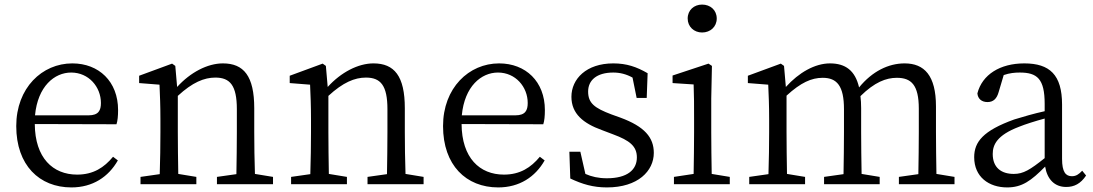

<svg xmlns="http://www.w3.org/2000/svg" viewBox="-20 -805 4777 839"><path d="M133 -301C145 -428 218 -488 291 -488C368 -488 421 -425 421 -355C421 -323 411 -301 367 -301ZM489 -262C494 -277 496 -298 496 -324C496 -449 412 -528 296 -528C164 -528 51 -421 51 -254C51 -83 152 14 292 14C385 14 454 -32 495 -104L474 -120C435 -73 388 -42 317 -42C211 -42 133 -115 132 -263Z M1094 -45C1092 -100 1091 -176 1091 -228V-332C1091 -473 1045 -528 954 -528C887 -528 812 -489 754 -425L746 -517L732 -527L588 -474V-442L677 -435C679 -388 681 -346 681 -283V-228C681 -177 680 -100 678 -44L594 -32V0H838V-32L759 -45C758 -100 757 -177 757 -228V-386C821 -445 872 -466 921 -466C985 -466 1015 -432 1015 -328V-228C1015 -176 1014 -99 1013 -44L928 -32V0H1173V-32Z M1752 -45C1750 -100 1749 -176 1749 -228V-332C1749 -473 1703 -528 1612 -528C1545 -528 1470 -489 1412 -425L1404 -517L1390 -527L1246 -474V-442L1335 -435C1337 -388 1339 -346 1339 -283V-228C1339 -177 1338 -100 1336 -44L1252 -32V0H1496V-32L1417 -45C1416 -100 1415 -177 1415 -228V-386C1479 -445 1530 -466 1579 -466C1643 -466 1673 -432 1673 -328V-228C1673 -176 1672 -99 1671 -44L1586 -32V0H1831V-32Z M1998 -301C2010 -428 2083 -488 2156 -488C2233 -488 2286 -425 2286 -355C2286 -323 2276 -301 2232 -301ZM2354 -262C2359 -277 2361 -298 2361 -324C2361 -449 2277 -528 2161 -528C2029 -528 1916 -421 1916 -254C1916 -83 2017 14 2157 14C2250 14 2319 -32 2360 -104L2339 -120C2300 -73 2253 -42 2182 -42C2076 -42 1998 -115 1997 -263Z M2652 -305C2578 -333 2550 -354 2550 -405C2550 -454 2587 -488 2660 -488C2689 -488 2717 -481 2744 -466L2762 -377H2806L2810 -485C2762 -513 2718 -528 2660 -528C2542 -528 2477 -460 2477 -382C2477 -308 2529 -266 2609 -237L2659 -218C2732 -191 2763 -166 2763 -117C2763 -63 2721 -26 2632 -26C2595 -26 2565 -33 2538 -45L2516 -142H2468L2472 -25C2525 0 2572 14 2632 14C2768 14 2837 -58 2837 -137C2837 -204 2797 -252 2691 -291Z M3048 -663C3084 -663 3112 -688 3112 -724C3112 -761 3084 -785 3048 -785C3013 -785 2985 -761 2985 -724C2985 -688 3013 -663 3048 -663ZM3090 -45C3089 -100 3088 -177 3088 -228V-375L3091 -517L3076 -527L2919 -475V-442L3011 -436C3013 -386 3013 -346 3013 -284V-228C3013 -177 3012 -100 3011 -45L2925 -32V0H3169V-32Z M4072 -45C4071 -100 4070 -176 4070 -228V-340C4070 -475 4019 -528 3933 -528C3863 -528 3792 -494 3734 -423C3717 -497 3674 -528 3607 -528C3541 -528 3471 -488 3414 -425L3406 -517L3392 -527L3248 -474V-442L3337 -435C3339 -389 3341 -347 3341 -283V-228C3341 -177 3340 -100 3338 -44L3254 -32V0H3498V-32L3419 -45C3418 -100 3417 -177 3417 -228V-387C3479 -444 3526 -465 3575 -465C3637 -465 3668 -430 3668 -328V-228C3668 -176 3667 -99 3666 -44L3581 -32V0H3824V-32L3745 -45C3744 -100 3743 -176 3743 -228V-332C3743 -351 3742 -369 3740 -385C3802 -446 3852 -465 3899 -465C3962 -465 3995 -434 3995 -330V-228C3995 -176 3994 -100 3993 -44L3908 -32V0H4151V-32Z M4545 -114C4481 -63 4452 -45 4410 -45C4356 -45 4318 -72 4318 -132C4318 -172 4336 -214 4433 -251C4460 -262 4504 -276 4545 -287ZM4709 -59C4694 -43 4682 -35 4664 -35C4637 -35 4621 -53 4621 -111V-348C4621 -478 4567 -528 4456 -528C4350 -528 4272 -479 4251 -397C4253 -373 4270 -359 4295 -359C4321 -359 4336 -374 4344 -403L4366 -477C4392 -486 4415 -488 4436 -488C4512 -488 4545 -461 4545 -351V-319C4499 -309 4451 -295 4412 -283C4276 -234 4237 -185 4237 -118C4237 -32 4301 14 4381 14C4446 14 4486 -15 4547 -77C4556 -22 4588 12 4639 12C4674 12 4702 -2 4726 -38Z"/></svg>

Font: Source Han Serif K
Style: Regular
Weight: 400
Designer: Ryoko NISHIZUKA 西塚涼子 (kana & ideographs); Frank Grießhammer (Latin, Greek & Cyrillic); Wenlong ZHANG 张文龙 (bopomofo); San
Foundry: Adobe Systems Incorporated
Version: Version 1.001;PS 1.001;hotconv 16.6.54;makeotf.lib2.5.65590